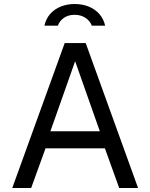

<svg xmlns="http://www.w3.org/2000/svg" viewBox="-20 -938 750 958"><path d="M41.2 0 302.8 -723H407.7L668.9 0H574.7L503.4 -197.8H207.1L135.5 0ZM231.4 -283H478.1L354.9 -632.5ZM504.7 -809.8Q497.1 -843.8 475.8 -868Q454.4 -892.2 422.7 -905.1Q390.9 -918 352.3 -918Q315.6 -918 284.1 -905.6Q252.5 -893.2 230.9 -869Q209.3 -844.8 201.6 -809.8H268.7Q277 -833.6 298.8 -848.9Q320.6 -864.1 352.3 -864.1Q383.8 -864.1 406.5 -848.9Q429.3 -833.6 438.1 -809.8Z"/></svg>

Font: Public Sans Thin
Style: Regular
Weight: 100
Designer: The Public Sans project authors (U.S. Web Design System). Libre Franklin designed by Pablo Impallari and Rodrigo Fuenzal
Version: Version 1.008